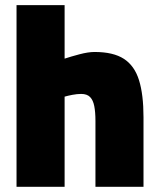

<svg xmlns="http://www.w3.org/2000/svg" viewBox="-20 -714 607 734"><path d="M43.2 0V-694.5H227V-489.8Q250 -497.5 283.5 -506.4Q317.1 -515.3 341.6 -515.3Q413.2 -515.3 453.7 -489Q494.2 -462.7 511.4 -407.6Q528.6 -352.4 528.6 -265.5V0H344.9V-251.4Q344.9 -285.5 340.4 -308.3Q336 -331.1 324.4 -343Q312.8 -354.9 290.3 -354.9Q274.6 -354.9 256.4 -351.4Q238.1 -347.8 227 -344.5V0Z"/></svg>

Font: TitilliumWeb ExtraLight
Style: Regular
Weight: 400
Designer: Mohamed Gaber, Accademia di Belle Arti di Urbino and others
Foundry: Kief Type Foundry, Accademia di Belle Arti di Urbino and others
Version: Version 3.000; ttfautohint (v1.8.2)